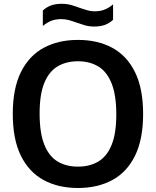

<svg xmlns="http://www.w3.org/2000/svg" viewBox="-20 -954 800 984"><path d="M379.5 9.5Q279 9.5 204 -31Q129 -71.5 87.2 -155.5Q45.5 -239.5 45.5 -370Q45.5 -500.5 87.2 -584.5Q129 -668.5 204 -709Q279 -749.5 379.5 -749.5Q480.5 -749.5 555.5 -709Q630.5 -668.5 672 -584.2Q713.5 -500 713.5 -370Q713.5 -240 672 -155.8Q630.5 -71.5 555.2 -31Q480 9.5 379.5 9.5ZM379.5 -100Q440.5 -100 484.5 -126.5Q528.5 -153 552.2 -211.8Q576 -270.5 576 -367Q576 -466.5 552 -526.5Q528 -586.5 484 -613.2Q440 -640 379.5 -640Q319.5 -640 275.2 -613.8Q231 -587.5 207 -528.8Q183 -470 183 -373Q183 -273 207 -213Q231 -153 275 -126.5Q319 -100 379.5 -100ZM462.5 -818Q436.5 -818 414.5 -824.5Q392.5 -831 371.5 -838.5Q352.5 -845.5 333.5 -850.8Q314.5 -856 294.5 -856Q265 -856 243.2 -847.5Q221.5 -839 199.5 -821V-900Q218 -917.5 241.2 -926Q264.5 -934.5 296.5 -934.5Q322.5 -934.5 344.8 -928.2Q367 -922 387.5 -914Q407 -907.5 425.8 -901.8Q444.5 -896 464.5 -896Q494 -896 516 -904.8Q538 -913.5 559.5 -931.5V-852.5Q541 -835 517.8 -826.5Q494.5 -818 462.5 -818Z"/></svg>

Font: Encode Sans SC Condensed Thin SemiBold
Style: Regular
Weight: 600
Version: Version 3.002